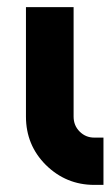

<svg xmlns="http://www.w3.org/2000/svg" viewBox="-20 -520 316 540"><path d="M53 -500V-192Q53 -112 109 -56Q166 0 245 0H271V-133H245Q221 -133 204 -150Q187 -167 187 -192V-500Z"/></svg>

Font: Unageo
Style: Bold
Weight: 700
Designer: Richard Sepsi
Foundry: Richard Sepsi
Version: Version 2.000